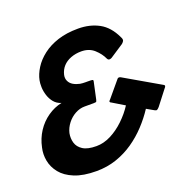

<svg xmlns="http://www.w3.org/2000/svg" viewBox="-122 -803 954 939"><g transform="rotate(-20 355.5 -333.0)"><path d="M226 10Q157 10 112 -8.5Q67 -27 43 -57Q19 -87 12.5 -122Q6 -157 14 -190Q23 -234 46.5 -270Q70 -306 104.5 -330Q139 -354 178 -362Q155 -369 141 -386Q127 -403 120 -425Q113 -447 112.5 -468Q112 -489 115 -503Q121 -533 140.5 -564Q160 -595 193 -620.5Q226 -646 272 -661Q318 -676 378 -676Q439 -676 486 -650.5Q533 -625 561 -565Q569 -551 564 -543Q559 -535 553 -531L483 -485Q467 -477 461 -489Q448 -518 421.5 -542Q395 -566 354 -566Q325 -566 300 -556.5Q275 -547 259 -529.5Q243 -512 237 -487Q233 -469 240 -454.5Q247 -440 261.5 -431.5Q276 -423 295 -419Q301 -418 308 -417.5Q315 -417 322.5 -417Q330 -417 334 -417Q352 -417 358 -416Q364 -415 362 -407L343 -319Q341 -309 337 -308Q333 -307 326 -307H278Q253 -307 229 -294Q205 -281 187.5 -258.5Q170 -236 164 -210Q159 -184 166 -160Q173 -136 197 -120.5Q221 -105 267 -105Q305 -105 342.5 -124Q380 -143 413.5 -175Q447 -207 470 -243L407 -281Q403 -282 401 -286Q399 -290 408 -298L470 -372Q477 -382 482 -383Q487 -384 493 -381L676 -275Q684 -271 682.5 -266Q681 -261 676 -256L618 -181Q611 -173 606 -170.5Q601 -168 593 -173L556 -194Q530 -154 495.5 -117Q461 -80 419.5 -51.5Q378 -23 329.5 -6.5Q281 10 226 10Z"/></g></svg>

Font: Glory
Style: Bold Italic
Weight: 700
Italic angle: -12°
Version: Version 1.011